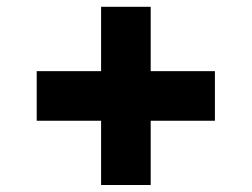

<svg xmlns="http://www.w3.org/2000/svg" viewBox="-20 -570 726 554"><path d="M271.7 -364.7V-550.4H414.8V-364.7H600.1V-221.6H414.8V-36.2H271.7V-221.6H85.9V-364.7Z"/></svg>

Font: Inter P Extra Bold
Style: Regular
Weight: 800
Designer: Rasmus Andersson
Foundry: rsms
Version: Version 3.018;git-588b23468